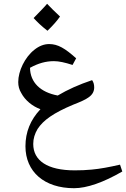

<svg xmlns="http://www.w3.org/2000/svg" viewBox="-20 -835 664 1011"><path d="M230 -673C258 -700 281 -726 296 -748C270 -772 247 -795 228 -815C213 -797 189 -773 157 -740C175 -720 199 -697 230 -673ZM370 156C437 156 524 126 624 68L612 32C555 45 507 54 463 58C434 61 404 62 373 62C230 62 155 11 155 -77C155 -105 163 -131 178 -156C208 -202 261 -240 366 -284C402 -298 430 -310 446 -322C468 -337 476 -355 476 -375C476 -391 472 -403 465 -413C396 -390 336 -363 284 -332C193 -349 139 -401 138 -478C182 -502 221 -513 264 -513C290 -513 322 -506 362 -493L381 -528C323 -580 285 -603 239 -603C212 -603 186 -593 161 -573C111 -534 76 -461 76 -403C76 -382 81 -363 92 -345C112 -307 151 -275 193 -260C140 -204 114 -139 114 -65C114 70 214 156 370 156Z"/></svg>

Font: Noto Naskh Arabic UI Medium
Style: Regular
Weight: 500
Designer: Monotype Design Team, David Williams, Mohamad Dakak and Nizar Qandah
Foundry: Monotype Imaging Inc.
Version: Version 2.014